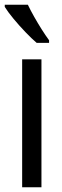

<svg xmlns="http://www.w3.org/2000/svg" viewBox="-28 -786 259 806"><path d="M146 0H65V-537H146ZM89 -766Q100 -743 115.5 -715.5Q131 -688 147.5 -662Q164 -636 178 -617V-606H126Q106 -623 79.5 -650.5Q53 -678 29 -707Q5 -736 -8 -757V-766Z"/></svg>

Font: Noto Sans Khmer UI ExtraCondensed
Style: Regular
Weight: 400
Width: 2
Designer: Danh Hong and the Monotype Design Team
Foundry: Monotype Imaging Inc.
Version: Version 2.002; ttfautohint (v1.8.4.7-5d5b)